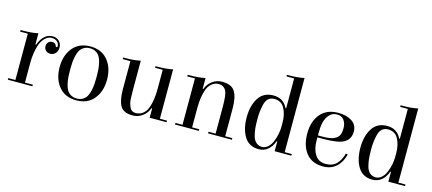

<svg xmlns="http://www.w3.org/2000/svg" viewBox="-54 -1202 3869 1721"><g transform="rotate(15 1880.5 -341.5)"><path d="M396 -404Q396 -430 377 -447Q358 -464 326 -464Q294 -464 266.5 -438.5Q239 -413 224 -372Q197 -293 197 -201V-15H270V0H42V-15H108V-445H37V-460H58Q138 -460 199 -473V-369H205Q247 -480 331 -480Q368 -480 391.5 -456.5Q415 -433 415 -398.5Q415 -364 395.5 -343.5Q376 -323 349.5 -323Q323 -323 306.5 -338.5Q290 -354 290 -376.5Q290 -399 303 -414.5Q316 -430 338 -430Q372 -430 378 -404Q380 -395 388 -395Q396 -395 396 -404Z M843 -50Q785 20 681 20Q577 20 519 -50Q461 -120 461 -230Q461 -340 519 -410Q577 -480 681 -480Q785 -480 843 -410Q901 -340 901 -230Q901 -120 843 -50ZM802 -163Q804 -192 804 -230Q804 -268 802 -297Q800 -326 792.5 -359Q785 -392 772.5 -413.5Q760 -435 736.5 -449Q713 -463 681 -463Q649 -463 625.5 -449Q602 -435 589.5 -413.5Q577 -392 569.5 -359Q562 -326 560 -297Q558 -268 558 -230Q558 -192 560 -163Q562 -134 569.5 -101Q577 -68 589.5 -46.5Q602 -25 625.5 -11Q649 3 681 3Q713 3 736.5 -11Q760 -25 772.5 -46.5Q785 -68 792.5 -101Q800 -134 802 -163Z M1360 -445H1289V-460H1310Q1388 -460 1449 -473V-15H1515V0H1358V-87H1352Q1335 -39 1294.5 -9.5Q1254 20 1204 20Q1119 20 1089.5 -31Q1060 -82 1060 -185V-445H989V-460H1010Q1088 -460 1149 -473V-199Q1149 -105 1156 -81Q1163 -57 1171 -40Q1187 -8 1225.5 -8Q1264 -8 1292.5 -31Q1321 -54 1335 -94Q1360 -165 1360 -264Z M1814 -15V0H1593V-15H1659V-445H1588V-460H1609Q1688 -460 1750 -473V-373H1756Q1773 -421 1813.5 -450.5Q1854 -480 1904 -480Q1991 -480 2023 -428.5Q2055 -377 2055 -275V-15H2121V0H1900V-15H1966V-261Q1966 -374 1949 -410Q1941 -426 1924.5 -439Q1908 -452 1876 -452Q1844 -452 1815.5 -429Q1787 -406 1773 -366Q1748 -295 1748 -196V-15Z M2673 0H2518V-91H2512Q2494 -40 2458.5 -10Q2423 20 2374 20Q2284 20 2240.5 -50.5Q2197 -121 2197 -229Q2197 -337 2242 -408.5Q2287 -480 2380 -480Q2473 -480 2512 -398H2518V-675H2447V-690H2468Q2546 -690 2607 -703V-15H2673ZM2520 -229V-265Q2520 -343 2490 -397.5Q2460 -452 2396 -452Q2327 -452 2309 -374Q2294 -311 2294 -248Q2294 -185 2297.5 -152Q2301 -119 2310.5 -83.5Q2320 -48 2342.5 -28Q2365 -8 2396.5 -8Q2428 -8 2452.5 -30.5Q2477 -53 2491 -88Q2520 -159 2520 -229Z M2982 -480Q3057 -480 3107.5 -448Q3158 -416 3158 -352Q3158 -253 3045 -230Q2988 -219 2903 -219H2856V-190Q2856 -109 2889.5 -58.5Q2923 -8 2987.5 -8Q3052 -8 3088.5 -46Q3125 -84 3140 -144L3158 -142Q3142 -69 3093.5 -24.5Q3045 20 2971 20Q2867 20 2813 -48.5Q2759 -117 2759 -230Q2759 -343 2817 -411.5Q2875 -480 2982 -480ZM2856 -237H2891Q2972 -237 3004.5 -253Q3037 -269 3049 -292.5Q3061 -316 3061 -359Q3061 -402 3039.5 -432.5Q3018 -463 2974 -463Q2930 -463 2902.5 -431.5Q2875 -400 2865.5 -358Q2856 -316 2856 -265Z M3728 0H3573V-91H3567Q3549 -40 3513.5 -10Q3478 20 3429 20Q3339 20 3295.5 -50.5Q3252 -121 3252 -229Q3252 -337 3297 -408.5Q3342 -480 3435 -480Q3528 -480 3567 -398H3573V-675H3502V-690H3523Q3601 -690 3662 -703V-15H3728ZM3575 -229V-265Q3575 -343 3545 -397.5Q3515 -452 3451 -452Q3382 -452 3364 -374Q3349 -311 3349 -248Q3349 -185 3352.5 -152Q3356 -119 3365.5 -83.5Q3375 -48 3397.5 -28Q3420 -8 3451.5 -8Q3483 -8 3507.5 -30.5Q3532 -53 3546 -88Q3575 -159 3575 -229Z"/></g></svg>

Font: Elsie
Style: Regular
Weight: 400
Designer: Alejandro Inler
Foundry: Alejandro Inler
Version: 1.002